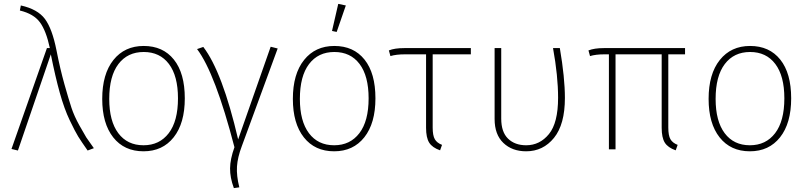

<svg xmlns="http://www.w3.org/2000/svg" viewBox="-20 -767 4152 986"><path d="M87 -739Q173 -720 210.5 -670Q248 -620 270 -509Q289 -412 311 -334Q333 -256 347 -213.5Q361 -171 388 -122.5Q415 -74 423 -61.5Q431 -49 462 -6L430 6Q397 -41 381.5 -66Q366 -91 338 -149.5Q310 -208 287 -290.5Q264 -373 241 -488L72 6L39 -2L221 -520H236Q217 -609 185 -652.5Q153 -696 82 -713Z M718 -531Q817 -531 873 -461Q929 -391 929 -262Q929 -134 872 -62Q815 10 717 10Q618 10 561.5 -61.5Q505 -133 505 -259Q505 -387 562.5 -459Q620 -531 718 -531ZM541 -259Q541 -145 587.5 -83Q634 -21 717 -21Q799 -21 846.5 -83Q894 -145 894 -262Q894 -377 847.5 -438.5Q801 -500 718 -500Q635 -500 588 -438Q541 -376 541 -259Z M1024 -526Q1122 -398 1203 -51L1370 -527L1406 -518L1222 -17Q1200 41 1197 88Q1194 135 1209 195L1181 199Q1161 145 1161.5 97.5Q1162 50 1184 -11Q1085 -392 992 -515Z M1717 -747 1756 -739 1709 -603 1685 -608ZM1697 -531Q1796 -531 1852 -461Q1908 -391 1908 -262Q1908 -134 1851 -62Q1794 10 1696 10Q1597 10 1540.5 -61.5Q1484 -133 1484 -259Q1484 -387 1541.5 -459Q1599 -531 1697 -531ZM1520 -259Q1520 -145 1566.5 -83Q1613 -21 1696 -21Q1778 -21 1825.5 -83Q1873 -145 1873 -262Q1873 -377 1826.5 -438.5Q1780 -500 1697 -500Q1614 -500 1567 -438Q1520 -376 1520 -259Z M2398 -488H2202V-112Q2202 -71 2213 -52Q2224 -33 2250 -23L2240 5Q2200 -9 2184 -34.5Q2168 -60 2168 -111V-488H2060Q2014 -488 1985 -479L1977 -508Q2006 -520 2056 -520H2398Z M2855 -520Q2881 -368 2881 -264Q2881 -128 2825 -59Q2769 10 2682 10Q2610 10 2565 -33Q2520 -76 2520 -156V-520H2554V-158Q2554 -89 2589 -55Q2624 -21 2682 -21Q2752 -21 2799 -78.5Q2846 -136 2846 -265Q2846 -377 2820 -520Z M3498 -488H3412V-112Q3412 -71 3423 -52Q3434 -33 3460 -23L3450 5Q3410 -9 3394 -34.5Q3378 -60 3378 -111V-488H3141V0H3107V-488H3084Q3039 -488 3010 -479L3002 -508Q3032 -520 3081 -520H3498Z M3832 -531Q3931 -531 3987 -461Q4043 -391 4043 -262Q4043 -134 3986 -62Q3929 10 3831 10Q3732 10 3675.5 -61.5Q3619 -133 3619 -259Q3619 -387 3676.5 -459Q3734 -531 3832 -531ZM3655 -259Q3655 -145 3701.5 -83Q3748 -21 3831 -21Q3913 -21 3960.5 -83Q4008 -145 4008 -262Q4008 -377 3961.5 -438.5Q3915 -500 3832 -500Q3749 -500 3702 -438Q3655 -376 3655 -259Z"/></svg>

Font: Fira Sans UltraLight
Style: Regular
Weight: 200
Designer: Carrois Corporate & Edenspiekermann AG
Foundry: Carrois Corporate GbR & Edenspiekermann AG
Version: Version 4.106;PS 004.106;hotconv 1.0.70;makeotf.lib2.5.58329